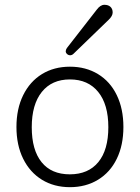

<svg xmlns="http://www.w3.org/2000/svg" viewBox="-20 -776 585 803"><path d="M391.1 -97.9Q433.1 -148.9 433.1 -244.1Q433.1 -339.4 390.6 -391.6Q348.1 -443.8 272.5 -443.8Q196.8 -443.8 154.8 -391.4Q112.8 -338.9 112.8 -243.9Q112.8 -148.9 153.8 -97.9Q194.8 -46.9 272 -46.9Q349.1 -46.9 391.1 -97.9ZM76.9 -112.1Q48.8 -168.9 48.8 -244.9Q48.8 -320.8 76.9 -377.9Q105 -435.1 155.5 -466.1Q206.1 -497.1 272.5 -497.1Q338.9 -497.1 389.9 -466.1Q440.9 -435.1 468.5 -377.9Q496.1 -320.8 496.1 -244.9Q496.1 -168.9 468.5 -112.1Q440.9 -55.2 389.9 -24.2Q338.9 6.8 272.5 6.8Q206.1 6.8 155.5 -24.2Q105 -55.2 76.9 -112.1ZM259.8 -575.2 384.8 -735.8Q399.9 -755.9 416.5 -755.9Q433.1 -755.9 442.1 -747.3Q451.2 -738.8 451.2 -723.9Q451.2 -709 434.1 -692.9L287.1 -550.8Q280.8 -544.9 273.4 -544.9Q266.1 -544.9 260.5 -550Q254.9 -555.2 254.9 -561.5Q254.9 -567.9 259.8 -575.2Z"/></svg>

Font: Nunito-Light
Style: Regular
Weight: 300
Designer: Vernon Adams
Foundry: newtypography
Version: Version 3.000